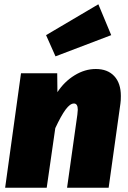

<svg xmlns="http://www.w3.org/2000/svg" viewBox="-20 -876 598 896"><path d="M544 -428Q544 -405 542 -393L487 0H293L341 -341Q343 -359 343 -364Q343 -393 325 -393Q307 -393 286 -364.5Q265 -336 238 -278L198 0H4L78 -534H247L248 -446Q280 -495 328 -524.5Q376 -554 427 -554Q482 -554 513 -521Q544 -488 544 -428ZM499 -712 239 -613 195 -712 439 -856Z"/></svg>

Font: FiraGO Heavy
Style: Italic
Weight: 900
Italic angle: -8°
Designer: bBox Type GmbH
Foundry: bBox Type GmbH
Version: Version 1.001